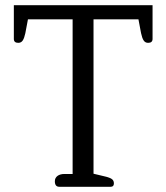

<svg xmlns="http://www.w3.org/2000/svg" viewBox="-20 -715 636 735"><path d="M190 -21Q190 -34 200 -41.5Q210 -49 227 -49H258V-641H87L77 -588Q73 -569 67 -560Q61 -551 50 -551Q33 -551 33 -566V-695H564V-566Q564 -551 547 -551Q536 -551 530 -560Q524 -569 520 -588L510 -641H338V-50L388 -38Q403 -34 409.5 -28.5Q416 -23 416 -13Q416 0 404 0H207Q190 0 190 -21Z"/></svg>

Font: Maitree
Style: Regular
Weight: 400
Designer: CadsonDemak Team
Foundry: CadsonDemak
Version: Version 1.001